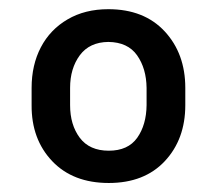

<svg xmlns="http://www.w3.org/2000/svg" viewBox="-20 -742 478 424"><path d="M49.8 -509.8V-547.9Q49.8 -598.6 70.3 -637.7Q90.8 -676.8 129.2 -699.2Q167.5 -721.7 219.2 -721.7Q298.3 -721.7 343.8 -672.6Q389.2 -623.5 389.2 -547.9V-509.8Q389.2 -434.6 344 -386.2Q298.8 -337.9 220.2 -337.9Q141.1 -337.9 95.2 -386.2Q49.3 -434.6 49.8 -509.8ZM134.8 -547.9V-509.8Q134.8 -466.3 156.2 -437.7Q177.7 -409.2 220.2 -409.2Q262.7 -409.2 283 -437.7Q303.2 -466.3 303.7 -509.8V-547.9Q303.2 -590.8 282.7 -619.9Q262.2 -648.9 219.2 -649.4Q177.7 -648.9 156.2 -619.9Q134.8 -590.8 134.8 -547.9Z"/></svg>

Font: Inter Cardless Tabular
Style: Regular
Weight: 400
Designer: Rasmus Andersson
Foundry: rsms
Version: Version 4.000;git-4fc901f